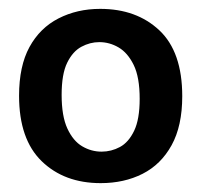

<svg xmlns="http://www.w3.org/2000/svg" viewBox="-20 -691 454 433"><path d="M207 -278Q125 -278 74 -327.5Q23 -377 23 -475Q23 -542 46.5 -585Q70 -628 112 -649.5Q154 -671 206 -671Q288 -671 339.5 -622.5Q391 -574 391 -474Q391 -407 367 -363.5Q343 -320 301.5 -299Q260 -278 207 -278ZM209 -349Q231 -349 250.5 -359.5Q270 -370 282.5 -396Q295 -422 295 -468Q295 -517 281.5 -544.5Q268 -572 247.5 -584Q227 -596 204 -596Q183 -596 163.5 -585.5Q144 -575 131.5 -549.5Q119 -524 119 -477Q119 -429 132 -401Q145 -373 165.5 -361Q186 -349 209 -349Z"/></svg>

Font: Bricolage Grotesque 96pt ExtraBold Medium
Style: Regular
Weight: 500
Version: Version 1.001;gftools[0.9.33.dev8+g029e19f]